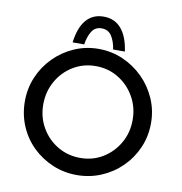

<svg xmlns="http://www.w3.org/2000/svg" viewBox="-97 -1012 1051 1111"><g transform="rotate(10 428.0 -457.0)"><path d="M58 -362Q58 -437 86.5 -504Q115 -571 166 -622.5Q217 -674 284 -703.5Q351 -733 427 -733Q503 -733 570.5 -703.5Q638 -674 689.5 -622.5Q741 -571 770 -504Q799 -437 799 -362Q799 -285 770 -218Q741 -151 689.5 -100Q638 -49 570.5 -20.5Q503 8 427 8Q351 8 284 -20.5Q217 -49 166 -99Q115 -149 86.5 -216.5Q58 -284 58 -362ZM166 -361Q166 -287 201 -226Q236 -165 296 -129Q356 -93 430 -93Q503 -93 562 -129Q621 -165 656 -226Q691 -287 691 -362Q691 -437 655.5 -498.5Q620 -560 560.5 -596Q501 -632 428 -632Q354 -632 294.5 -595.5Q235 -559 200.5 -497.5Q166 -436 166 -361ZM423 -922Q488 -922 527 -876Q566 -830 578 -744H509Q502 -791 482 -822Q462 -853 423 -853Q385 -853 365.5 -822Q346 -791 339 -744H271Q282 -832 320.5 -877Q359 -922 423 -922Z"/></g></svg>

Font: Reem Kufi Fun
Style: Regular
Weight: 400
Designer: Khaled Hosny
Version: Version 1.005